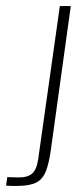

<svg xmlns="http://www.w3.org/2000/svg" viewBox="-47 -611 273 632"><path d="M9 1Q0 1 -8.5 1Q-17 1 -27 0L-23 -28L11 -27Q42 -26 58 -39Q74 -52 79 -89L150 -591H186L121 -122Q115 -76 104.5 -48.5Q94 -21 72 -10Q50 1 9 1Z"/></svg>

Font: Alumni Sans ExtraLight
Style: Italic
Weight: 250
Italic angle: -8°
Version: Version 1.016